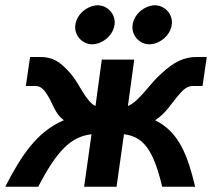

<svg xmlns="http://www.w3.org/2000/svg" viewBox="-88 -708 808 728"><path d="M564 -623C564 -658 535 -688 499 -688C458 -687 415 -651 414 -605C414 -570 443 -540 479 -540C520 -541 563 -577 564 -623ZM347 -623C347 -658 318 -688 282 -688C241 -687 198 -651 197 -605C197 -570 226 -540 262 -540C303 -541 346 -577 347 -623ZM46 -382C71 -382 82 -361 89 -352C115 -313 117 -281 154 -252C52 -209 -8 -117 -68 0H57C128 -137 181 -190 259 -199L231 0H354L382 -199C457 -190 494 -138 527 0H652C624 -117 591 -208 500 -252C543 -280 558 -312 593 -352C606 -366 620 -382 644 -382H680L696 -492H659C608 -492 570 -472 525 -430C478 -390 442 -325 397 -306L421 -482H298L274 -306C236 -325 214 -390 179 -430C140 -474 113 -492 63 -492H26L10 -382Z"/></svg>

Font: Cantarell
Style: BoldOblique
Weight: 700
Italic angle: -8°
Designer: Dave Crossland
Version: Version 0.024